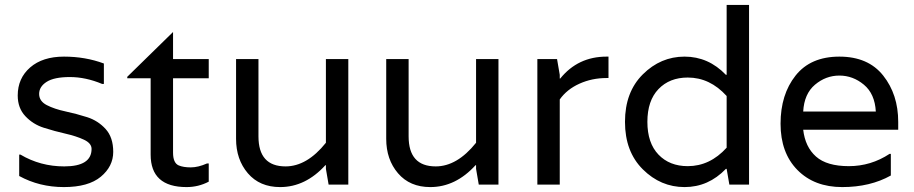

<svg xmlns="http://www.w3.org/2000/svg" viewBox="-20 -750 3712 780"><path d="M58 -35V-122H63Q144 -74 241 -74Q352 -74 352 -145Q352 -168 321 -182.5Q290 -197 246 -207Q202 -217 158 -231Q114 -245 83 -278Q52 -311 52 -362Q52 -432 102.5 -476Q153 -520 240 -520Q327 -520 402 -492V-409H395Q328 -437 264 -437Q200 -437 169.5 -417.5Q139 -398 139 -368.5Q139 -339 170 -323Q201 -307 245.5 -297.5Q290 -288 334 -274Q378 -260 409 -226Q440 -192 440 -133Q440 -74 389.5 -32Q339 10 239.5 10Q140 10 58 -35Z M828 -432H683V-130Q683 -88 706 -78Q725 -70 755 -70Q785 -70 821 -86H828V-12Q786 10 738 10Q592 10 592 -122V-432H497V-438L683 -620V-510H828Z M1118 10Q1035 10 987 -46Q939 -102 939 -186V-510H1030V-196Q1030 -74 1140 -74Q1227 -74 1304 -170V-510H1395V0H1315L1304 -64V-79H1302Q1221 10 1118 10Z M1728 10Q1645 10 1597 -46Q1549 -102 1549 -186V-510H1640V-196Q1640 -74 1750 -74Q1837 -74 1914 -170V-510H2005V0H1925L1914 -64V-79H1912Q1831 10 1728 10Z M2444 -520H2452V-433H2444Q2385 -433 2334 -410Q2283 -387 2254 -346V0H2163V-510H2243L2254 -446V-431H2256Q2328 -520 2444 -520Z M2929 -446H2932V-730H3023V0H2943L2932 -64H2929Q2858 10 2761 10Q2664 10 2591.5 -62Q2519 -134 2519 -255Q2519 -376 2591.5 -448Q2664 -520 2761 -520Q2858 -520 2929 -446ZM2774 -75Q2864 -75 2932 -150V-360Q2864 -435 2774 -435Q2700 -435 2655 -388Q2610 -341 2610 -255Q2610 -169 2655 -122Q2700 -75 2774 -75Z M3629 -255V-223H3243Q3251 -153 3295 -114Q3339 -75 3428.5 -75Q3518 -75 3594 -125H3599V-37Q3515 10 3401.5 10Q3288 10 3219.5 -59.5Q3151 -129 3151 -247.5Q3151 -366 3212 -443Q3273 -520 3390 -520Q3507 -520 3568 -443Q3629 -366 3629 -255ZM3243 -297H3538Q3534 -369 3489.5 -406Q3445 -443 3390 -443Q3335 -443 3291 -406Q3247 -369 3243 -297Z"/></svg>

Font: Varela
Style: Regular
Weight: 400
Designer: Joe Prince
Foundry: Joe Prince
Version: Version 1.000